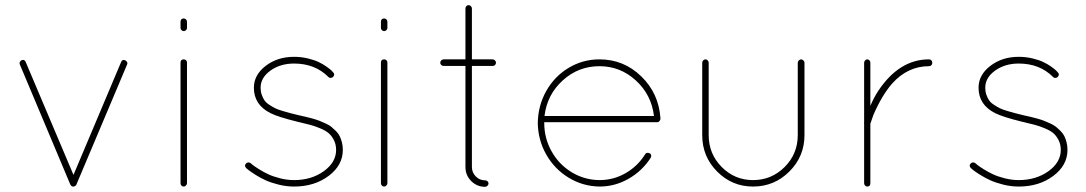

<svg xmlns="http://www.w3.org/2000/svg" viewBox="-20 -719 4187 740"><path d="M251 -7.8 56.2 -471.2Q54.2 -475.6 56.4 -480Q58.6 -484.4 63 -486.8Q74.2 -491.7 79.1 -480L263.2 -44.9L446.8 -480Q448.2 -484.9 452.9 -487.1Q457.5 -489.3 461.9 -486.8Q467.3 -484.4 469.7 -480Q472.2 -475.6 470.2 -471.2L274.9 -8.8Q274.9 -6.8 272.9 -4.9Q268.1 0 264.2 0H263.2H259.8Q253.9 -2 251 -7.8Z M675.8 -13.2V-478Q675.8 -490.2 688.5 -490.2Q693.4 -490.2 697 -486.8Q700.7 -483.4 700.7 -478V-13.2Q700.7 -8.3 696.8 -4.2Q692.9 0 688.5 0Q682.6 0 679.2 -3.9Q675.8 -7.8 675.8 -13.2ZM675.8 -610.8V-634.8Q675.8 -647.9 688.5 -647.9Q692.9 -647.9 696.8 -644.3Q700.7 -640.6 700.7 -634.8V-610.8Q700.7 -606.4 696.8 -602.8Q692.9 -599.1 688.5 -599.1Q683.1 -599.1 679.4 -602.8Q675.8 -606.4 675.8 -610.8Z M1113.3 0Q1084 0 1054.4 -7.3Q1024.9 -14.6 1004.4 -23.9Q983.9 -33.2 965.6 -44.7Q947.3 -56.2 939.5 -62.3Q931.6 -68.4 929.2 -70.8Q919.9 -80.1 928.2 -88.9Q932.1 -92.8 937.3 -93Q942.4 -93.3 946.3 -89.8Q948.2 -87.9 955.1 -82.5Q961.9 -77.1 978.5 -66.7Q995.1 -56.2 1013.9 -47.4Q1032.7 -38.6 1059.8 -31.7Q1086.9 -24.9 1113.3 -24.9Q1180.2 -24.9 1227.8 -59.1Q1275.4 -93.3 1275.4 -141.1Q1275.4 -162.6 1266.8 -179.2Q1258.3 -195.8 1246.6 -205.8Q1234.9 -215.8 1212.9 -224.9Q1190.9 -233.9 1174.8 -238Q1158.7 -242.2 1129.9 -249Q1127 -249.5 1125.5 -250Q1052.2 -268.1 1022.9 -282.7Q958.5 -314.9 958.5 -380.9Q958.5 -430.2 1003.9 -465.1Q1049.3 -500 1113.3 -500Q1140.6 -500 1166.3 -493.9Q1191.9 -487.8 1208.5 -479.7Q1225.1 -471.7 1238.5 -462.2Q1252 -452.6 1257.3 -447.3Q1262.7 -441.9 1264.2 -439.9Q1272.5 -431.6 1263.2 -421.9Q1258.8 -418.5 1253.4 -418.7Q1248 -418.9 1245.1 -422.9Q1193.8 -474.1 1113.3 -474.1Q1060.1 -474.1 1022.2 -446.8Q984.4 -419.4 984.4 -380.9Q984.4 -366.2 988.8 -353.8Q993.2 -341.3 999.3 -332.3Q1005.4 -323.2 1017.8 -315.2Q1030.3 -307.1 1039.8 -302.2Q1049.3 -297.4 1068.1 -291.7Q1086.9 -286.1 1097.9 -283.2Q1108.9 -280.3 1131.3 -274.9Q1148.9 -271 1158.4 -268.8Q1168 -266.6 1184.8 -262Q1201.7 -257.3 1211.2 -253.4Q1220.7 -249.5 1234.9 -243.2Q1249 -236.8 1257.1 -230.2Q1265.1 -223.6 1274.7 -214.1Q1284.2 -204.6 1289.3 -194.1Q1294.4 -183.6 1297.9 -170.2Q1301.3 -156.7 1301.3 -141.1Q1301.3 -82 1246.6 -41Q1191.9 0 1113.3 0Z M1448.2 -13.2V-478Q1448.2 -490.2 1460.9 -490.2Q1465.8 -490.2 1469.5 -486.8Q1473.1 -483.4 1473.1 -478V-13.2Q1473.1 -8.3 1469.2 -4.2Q1465.3 0 1460.9 0Q1455.1 0 1451.7 -3.9Q1448.2 -7.8 1448.2 -13.2ZM1448.2 -610.8V-634.8Q1448.2 -647.9 1460.9 -647.9Q1465.3 -647.9 1469.2 -644.3Q1473.1 -640.6 1473.1 -634.8V-610.8Q1473.1 -606.4 1469.2 -602.8Q1465.3 -599.1 1460.9 -599.1Q1455.6 -599.1 1451.9 -602.8Q1448.2 -606.4 1448.2 -610.8Z M1878.9 -490.2Q1883.8 -490.2 1887.7 -486.3Q1891.6 -482.4 1891.6 -477.1Q1891.6 -472.2 1887.9 -468.5Q1884.3 -464.8 1878.9 -464.8H1798.8V-75.2Q1798.8 -54.2 1813.7 -39.1Q1828.6 -23.9 1849.6 -23.9Q1855 -23.9 1858.9 -20.5Q1862.8 -17.1 1862.8 -12.2Q1862.8 -6.8 1858.6 -2.9Q1854.5 1 1849.6 1Q1818.4 1 1796.1 -21.2Q1773.9 -43.5 1773.9 -75.2V-464.8H1689.9Q1684.6 -464.8 1680.7 -468.5Q1676.8 -472.2 1676.8 -477.1Q1676.8 -482.4 1680.7 -486.3Q1684.6 -490.2 1689.9 -490.2H1773.9V-686Q1773.9 -691.4 1777.3 -695.3Q1780.8 -699.2 1785.6 -699.2Q1791 -699.2 1794.9 -695.3Q1798.8 -691.4 1798.8 -686V-490.2Z M2290.5 0Q2226.1 -1 2171.6 -34.2Q2117.2 -67.4 2085.4 -123.3Q2053.7 -179.2 2052.7 -245.1Q2053.7 -312 2085.4 -368.4Q2117.2 -424.8 2171.6 -457.5Q2226.1 -490.2 2290.5 -490.2Q2383.8 -490.2 2451.2 -425Q2518.6 -359.9 2525.4 -264.2V-263.2V-261.2V-259.8Q2524.4 -255.4 2521.2 -251.7Q2518.1 -248 2513.7 -248H2077.6V-245.1Q2077.6 -186 2106 -135.5Q2134.3 -85 2183.3 -55.2Q2232.4 -25.4 2290.5 -24.9Q2345.2 -24.9 2391.8 -52Q2438.5 -79.1 2466.8 -125Q2472.2 -133.3 2484.9 -127.9Q2488.8 -125.5 2489.7 -120.4Q2490.7 -115.2 2487.8 -110.8Q2455.6 -60.5 2403.1 -30.3Q2350.6 0 2290.5 0ZM2290.5 -463.9Q2209 -463.9 2148.7 -408.9Q2088.4 -354 2078.6 -272H2500.5Q2490.7 -354 2430.7 -408.9Q2370.6 -463.9 2290.5 -463.9Z M2686.5 -198.2V-477.1Q2686.5 -482.4 2690.2 -486.3Q2693.8 -490.2 2699.7 -490.2Q2704.1 -490.2 2707.8 -486.1Q2711.4 -481.9 2711.4 -477.1V-198.2Q2711.4 -126 2761.5 -75.4Q2811.5 -24.9 2882.3 -24.9Q2953.6 -24.9 3004.2 -75.4Q3054.7 -126 3054.7 -198.2V-477.1Q3054.7 -481.9 3058.8 -486.1Q3063 -490.2 3067.4 -490.2Q3072.3 -490.2 3076.4 -486.3Q3080.6 -482.4 3080.6 -477.1V-198.2Q3080.6 -116.2 3022.5 -58.1Q2964.4 0 2882.3 0Q2801.3 0 2743.9 -57.9Q2686.5 -115.7 2686.5 -198.2Z M3310.5 -13.2V-242.2Q3309.6 -244.6 3310.5 -248V-477.1Q3310.5 -481.9 3314.2 -486.1Q3317.9 -490.2 3322.3 -490.2Q3327.6 -490.2 3331.1 -486.3Q3334.5 -482.4 3334.5 -477.1V-311Q3348.6 -344.2 3365.2 -369.1Q3445.8 -490.2 3560.5 -490.2Q3566.4 -490.2 3569.8 -486.3Q3573.2 -482.4 3573.2 -477.1Q3573.2 -471.7 3569.8 -467.8Q3566.4 -463.9 3560.5 -463.9Q3478.5 -463.9 3418.5 -397Q3378.9 -351.6 3346.2 -275.9L3334.5 -242.2V-13.2Q3334.5 0 3322.3 0Q3317.9 0 3314.2 -3.7Q3310.5 -7.3 3310.5 -13.2Z M3906.2 0Q3877 0 3847.4 -7.3Q3817.9 -14.6 3797.4 -23.9Q3776.9 -33.2 3758.5 -44.7Q3740.2 -56.2 3732.4 -62.3Q3724.6 -68.4 3722.2 -70.8Q3712.9 -80.1 3721.2 -88.9Q3725.1 -92.8 3730.2 -93Q3735.4 -93.3 3739.3 -89.8Q3741.2 -87.9 3748 -82.5Q3754.9 -77.1 3771.5 -66.7Q3788.1 -56.2 3806.9 -47.4Q3825.7 -38.6 3852.8 -31.7Q3879.9 -24.9 3906.2 -24.9Q3973.1 -24.9 4020.8 -59.1Q4068.4 -93.3 4068.4 -141.1Q4068.4 -162.6 4059.8 -179.2Q4051.3 -195.8 4039.6 -205.8Q4027.8 -215.8 4005.9 -224.9Q3983.9 -233.9 3967.8 -238Q3951.7 -242.2 3922.9 -249Q3919.9 -249.5 3918.5 -250Q3845.2 -268.1 3815.9 -282.7Q3751.5 -314.9 3751.5 -380.9Q3751.5 -430.2 3796.9 -465.1Q3842.3 -500 3906.2 -500Q3933.6 -500 3959.2 -493.9Q3984.9 -487.8 4001.5 -479.7Q4018.1 -471.7 4031.5 -462.2Q4044.9 -452.6 4050.3 -447.3Q4055.7 -441.9 4057.1 -439.9Q4065.4 -431.6 4056.2 -421.9Q4051.8 -418.5 4046.4 -418.7Q4041 -418.9 4038.1 -422.9Q3986.8 -474.1 3906.2 -474.1Q3853 -474.1 3815.2 -446.8Q3777.3 -419.4 3777.3 -380.9Q3777.3 -366.2 3781.7 -353.8Q3786.1 -341.3 3792.2 -332.3Q3798.3 -323.2 3810.8 -315.2Q3823.2 -307.1 3832.8 -302.2Q3842.3 -297.4 3861.1 -291.7Q3879.9 -286.1 3890.9 -283.2Q3901.9 -280.3 3924.3 -274.9Q3941.9 -271 3951.4 -268.8Q3960.9 -266.6 3977.8 -262Q3994.6 -257.3 4004.2 -253.4Q4013.7 -249.5 4027.8 -243.2Q4042 -236.8 4050 -230.2Q4058.1 -223.6 4067.6 -214.1Q4077.1 -204.6 4082.3 -194.1Q4087.4 -183.6 4090.8 -170.2Q4094.2 -156.7 4094.2 -141.1Q4094.2 -82 4039.6 -41Q3984.9 0 3906.2 0Z"/></svg>

Font: Quicksand
Style: Light
Weight: 300
Designer: Andrew Paglinawan
Foundry: Andrew Paglinawan
Version: 1.002